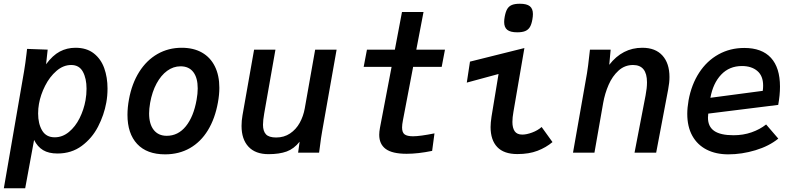

<svg xmlns="http://www.w3.org/2000/svg" viewBox="-30 -815 4250 1025"><path d="M111.5 -527.5 114.5 -554 224.5 -550 216 -472Q251 -519.5 289.2 -539.8Q327.5 -560 373 -560Q432.5 -560 470.8 -530Q509 -500 526.5 -451Q544 -402 544 -342.5Q544 -303 537.5 -267.5Q525.5 -201 493.5 -139Q461.5 -77 406.5 -36.2Q351.5 4.5 277 4.5Q230 4.5 200 -13.5Q170 -31.5 152 -68L104.5 190H-9.5L98.5 -434.5Q105.5 -476 111.5 -527.5ZM426.5 -279.5Q432 -310 432 -341.5Q432 -396 412.5 -432Q393 -468 350 -468Q308 -468 271.5 -436.5Q235 -405 210.8 -357Q186.5 -309 178 -260.5Q173.5 -236 173.5 -209Q173.5 -154.5 195 -118.2Q216.5 -82 262 -82Q303.5 -82 338 -110.5Q372.5 -139 395 -184.2Q417.5 -229.5 426.5 -279.5Z M650.5 -202Q650.5 -241.5 658.5 -284.5Q674 -369 713.2 -431.2Q752.5 -493.5 810.8 -526.8Q869 -560 940 -560Q1003 -560 1048 -534.5Q1093 -509 1117 -460.8Q1141 -412.5 1141 -346Q1141 -310 1133.5 -268.5Q1118 -182 1080 -119.8Q1042 -57.5 983.8 -24.2Q925.5 9 851.5 9Q754 9 702.2 -46.5Q650.5 -102 650.5 -202ZM1019.5 -282Q1025.5 -315 1025.5 -343Q1025.5 -399.5 1002 -430.2Q978.5 -461 934 -461Q895.5 -461 862.5 -437Q829.5 -413 805.8 -369Q782 -325 771.5 -266Q766 -234 766 -209.5Q766 -152.5 790.8 -121.2Q815.5 -90 860 -90Q921 -90 962.2 -141Q1003.5 -192 1019.5 -282Z M1259.5 -143Q1259.5 -170.5 1264.5 -199L1326.5 -550H1440.5L1380.5 -209.5Q1374 -173 1374 -149Q1374 -115 1389.8 -98Q1405.5 -81 1444.5 -81Q1486.5 -81 1518.5 -102.5Q1550.5 -124 1570 -159.2Q1589.5 -194.5 1597 -236.5L1652.5 -550H1767L1690 -115Q1683 -76 1679 -41Q1676 -15 1673.5 0H1561.5L1569.5 -58.5Q1539.5 -20.5 1500.2 -6.2Q1461 8 1403.5 8Q1333.5 8 1296.5 -31.8Q1259.5 -71.5 1259.5 -143Z M1994.5 -95.5Q1994.5 -111.5 1998.5 -133L2060.5 -458H1911.5L1929 -550H2078L2116 -751H2231L2192.5 -550H2345.5L2328 -458H2175.5L2121 -172.5Q2116.5 -150 2116.5 -134.5Q2116.5 -107.5 2130.2 -97.5Q2144 -87.5 2175 -87.5Q2212 -87.5 2289.5 -103L2277 -9.5Q2201.5 6 2141 6Q2064 6 2029.2 -19.8Q1994.5 -45.5 1994.5 -95.5Z M2589 -137Q2589 -159 2594 -192.5L2631.5 -420L2462 -374L2479 -486L2769.5 -558.5L2711 -218Q2705.5 -187.5 2705.5 -164Q2705.5 -132 2717.8 -114.2Q2730 -96.5 2758.5 -96.5Q2781 -96.5 2810.8 -107.5Q2840.5 -118.5 2861.5 -137L2919.5 -56.5Q2885 -27.5 2839.5 -10Q2794 7.5 2732 7.5Q2660 7.5 2624.5 -30Q2589 -67.5 2589 -137ZM2661.5 -697.5Q2661.5 -711 2664.5 -726.5Q2669.5 -753 2678.2 -767.5Q2687 -782 2702.8 -788.5Q2718.5 -795 2745.5 -795Q2782 -795 2798.5 -781.8Q2815 -768.5 2815 -740Q2815 -727 2812 -710.5Q2807.5 -685 2798.8 -670.5Q2790 -656 2774 -649.2Q2758 -642.5 2731 -642.5Q2694.5 -642.5 2678 -655.8Q2661.5 -669 2661.5 -697.5Z M3115.5 -515.5 3119.5 -550H3230L3222.5 -469Q3293 -560 3399 -560Q3469 -560 3506.5 -518.5Q3544 -477 3544 -403.5Q3544 -374 3537 -337.5L3473 0H3357.5L3416.5 -306Q3424 -344.5 3424 -375.5Q3424 -468 3349.5 -468Q3305 -468 3272 -438Q3239 -408 3219 -362Q3199 -316 3190 -265L3143.5 0H3029L3103.5 -423Q3109.5 -459 3115.5 -515.5Z M3639 -207.5Q3639 -239.5 3646 -280Q3661.5 -364 3702.5 -427Q3743.5 -490 3805.5 -524.5Q3867.5 -559 3943.5 -559Q4037.5 -559 4085.8 -506.2Q4134 -453.5 4134 -352.5Q4134 -307 4124.5 -255L3751 -208.5Q3749.5 -197.5 3749.5 -187Q3749.5 -139 3783 -116Q3816.5 -93 3886 -93Q3937.5 -93 3982 -108.5Q4026.5 -124 4060 -150.5L4125 -75Q4076 -35 4003.2 -13Q3930.5 9 3858 9Q3792 9 3742.5 -16.2Q3693 -41.5 3666 -90Q3639 -138.5 3639 -207.5ZM4044 -358Q4044 -410 4013 -436.2Q3982 -462.5 3931 -462.5Q3863.5 -462.5 3820 -416.5Q3776.5 -370.5 3762.5 -293L4042 -330Q4044 -343.5 4044 -358Z"/></svg>

Font: JuliaMono SemiBoldItalic
Style: Regular
Weight: 600
Italic angle: -9°
Monospace: yes
Designer: cormullion
Foundry: corm
Version: Version 0.049; ttfautohint (v1.8.4)